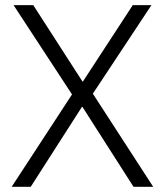

<svg xmlns="http://www.w3.org/2000/svg" viewBox="-20 -718 635 738"><path d="M24.9 0 256.8 -355 32.2 -698.2H107.9L296.9 -404.8H298.8L490.2 -698.2H562L336.9 -357.9L568.8 0H493.2L296.9 -307.1H294.9L98.1 0Z"/></svg>

Font: Anuphan Light
Style: Regular
Weight: 300
Designer: Mike Abbink, Paul van der Laan, Pieter van Rosmalen, Mint Tantisuwanna
Foundry: Bold Monday; Cadson Demak
Version: Version 3.002;hotconv 1.0.109;makeotfexe 2.5.65596